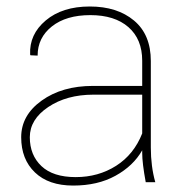

<svg xmlns="http://www.w3.org/2000/svg" viewBox="-20 -558 568 588"><path d="M415.5 -149.4V-268.1H266.1Q184.1 -268.1 127.7 -230.2Q71.3 -192.4 71.3 -137.7Q71.3 -83 106.9 -49.3Q142.6 -15.6 211.9 -15.6Q281.2 -15.6 335.7 -50.3Q390.1 -85 415.5 -149.4ZM415.5 -89.4V-97.7Q388.2 -49.8 333.7 -19.8Q279.3 10.3 204.1 10.3Q128.9 10.3 86.9 -30Q44.9 -70.3 44.9 -137.7Q44.9 -205.1 107.7 -250Q170.4 -294.9 264.6 -294.9H415.5V-372.1Q415.5 -438 373.3 -474.9Q331.1 -511.7 256.8 -511.7Q182.6 -511.7 138.9 -477.1Q95.2 -442.4 95.2 -387.7L73.2 -388.7L72.3 -391.1Q69.3 -452.6 120.1 -495.4Q170.9 -538.1 254.9 -538.1Q338.9 -538.1 390.4 -495.1Q441.9 -452.1 441.9 -371.1V-106.4Q441.9 -48.3 455.6 0H426.3Q415.5 -58.6 415.5 -89.4Z"/></svg>

Font: Roboto-Thin
Style: Regular
Weight: 250
Designer: Google
Version: Version 1.100141; 2013; ttfautohint (v0.94.14-c901) -l 8 -r 